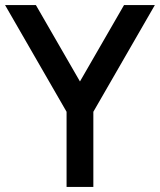

<svg xmlns="http://www.w3.org/2000/svg" viewBox="-20 -740 633 760"><path d="M243.5 0H349.5V-297.5L593 -720H471L296.5 -417.5L122 -720H0L243.5 -297.5Z"/></svg>

Font: Eudonet SemiBold
Style: Regular
Weight: 600
Designer: Mikhail Sharanda
Foundry: Mikhail Sharanda
Version: Version 4.503;Glyphs 3.1.2 (3151)